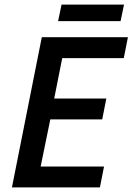

<svg xmlns="http://www.w3.org/2000/svg" viewBox="-20 -816 577 836"><path d="M32 0 162 -654H537L519 -563H251L216 -387H443L425 -296H199L157 -91H433L415 0ZM233 -724 248 -796H520L505 -724Z"/></svg>

Font: Source Sans Pro SemiBold
Style: Italic
Weight: 600
Italic angle: -11°
Designer: Paul D. Hunt
Foundry: Adobe Systems Incorporated
Version: Version 1.095;hotconv 1.0.109;makeotfexe 2.5.65596